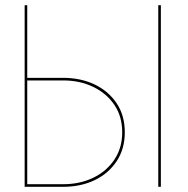

<svg xmlns="http://www.w3.org/2000/svg" viewBox="-20 -720 725 740"><path d="M590 -700H600V0H590ZM75 -700H85V-420H223Q291 -420 344.5 -394.5Q398 -369 429.5 -322Q461 -275 461 -210Q461 -146 429.5 -98.5Q398 -51 344.5 -25.5Q291 0 223 0H75ZM223 -410H85V-10H223Q288 -10 339.5 -35Q391 -60 421 -105Q451 -150 451 -210Q451 -271 421 -315.5Q391 -360 339.5 -385Q288 -410 223 -410Z"/></svg>

Font: Jost* Hairline
Style: Regular
Weight: 100
Version: Version 3.7